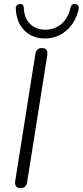

<svg xmlns="http://www.w3.org/2000/svg" viewBox="-20 -957 423 983"><path d="M85 6Q69 6 62 -3.5Q55 -13 58 -31L161 -680Q164 -696 172 -703.5Q180 -711 195 -711Q211 -711 217.5 -702Q224 -693 222 -674L119 -25Q117 -10 109 -2Q101 6 85 6ZM209 -760Q146 -760 105 -801Q64 -842 61 -912Q60 -923 65.5 -929Q71 -935 80 -936Q86 -938 91 -935.5Q96 -933 99 -928.5Q102 -924 102 -916Q104 -863 134.5 -834Q165 -805 212 -805Q260 -805 294.5 -834.5Q329 -864 341 -918Q343 -925 346 -929.5Q349 -934 354 -936Q359 -938 366 -936Q376 -935 380.5 -927.5Q385 -920 382 -907Q365 -838 318 -799Q271 -760 209 -760Z"/></svg>

Font: Nunito ExtraLight Light
Style: Italic
Weight: 300
Italic angle: -9°
Version: Version 3.602